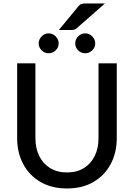

<svg xmlns="http://www.w3.org/2000/svg" viewBox="-20 -1085 778 1114"><path d="M368.5 8.5Q279.5 8.5 214.5 -29.5Q149.5 -67.5 114.5 -133.5Q79.5 -199.5 79.5 -283V-717.5H185.5V-283.5Q185.5 -225 207.5 -180.2Q229.5 -135.5 270.5 -110Q311.5 -84.5 368.5 -84.5Q426 -84.5 466.8 -109.8Q507.5 -135 529.5 -179.8Q551.5 -224.5 551.5 -283V-717.5H657.5V-283Q657.5 -199.5 622.5 -133.5Q587.5 -67.5 522.8 -29.5Q458 8.5 368.5 8.5ZM392 -911H321.5L434.5 -1048Q443 -1059 452.5 -1062Q462 -1065 479 -1065H589L426 -922Q418 -915 410.8 -913Q403.5 -911 392 -911ZM474.5 -776Q450.5 -776 433.5 -792.8Q416.5 -809.5 416.5 -833Q416.5 -856.5 433.5 -874Q450.5 -891.5 474.5 -891.5Q497.5 -891.5 515 -874Q532.5 -856.5 532.5 -833Q532.5 -809.5 515 -792.8Q497.5 -776 474.5 -776ZM261.5 -776Q239 -776 221.8 -792.8Q204.5 -809.5 204.5 -833Q204.5 -856.5 221.8 -874Q239 -891.5 261.5 -891.5Q285.5 -891.5 303 -874Q320.5 -856.5 320.5 -833Q320.5 -809.5 303 -792.8Q285.5 -776 261.5 -776Z"/></svg>

Font: Verano Sans Medium
Style: Regular
Weight: 500
Designer: Lukasz Dziedzic with Adam Twardoch and Botio Nikoltchev
Foundry: tyPoland Lukasz Dziedzic
Version: Version 3.001;December 28, 2019;FontCreator 12.0.0.2547 64-b